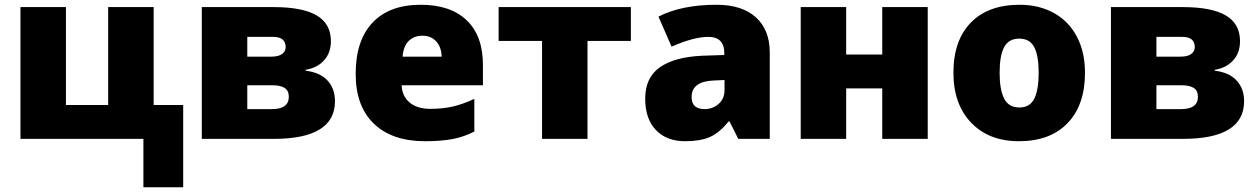

<svg xmlns="http://www.w3.org/2000/svg" viewBox="-20 -583 5288 806"><path d="M749 203.1H582V0H65.9V-553.2H256.8V-142.1H434.1V-553.2H625V-142.1H749Z M1369.1 -410.2Q1369.1 -361.8 1340.8 -330.1Q1312.5 -298.3 1263.2 -290V-286.1Q1322.8 -279.3 1354.5 -245.4Q1386.2 -211.4 1386.2 -158.2Q1386.2 0 1128.4 0H827.1V-553.2H1129.4Q1250 -553.2 1309.6 -518.1Q1369.1 -482.9 1369.1 -410.2ZM1192.4 -176.8Q1192.4 -202.6 1174.8 -213.9Q1157.2 -225.1 1124 -225.1H1018.1V-125H1122.1Q1192.4 -125 1192.4 -176.8ZM1179.2 -384.8Q1179.2 -428.2 1126.5 -428.2H1018.1V-345.2H1119.1Q1149.4 -345.2 1164.3 -356.4Q1179.2 -367.7 1179.2 -384.8Z M1764.2 9.8Q1626 9.8 1549.6 -63.7Q1473.1 -137.2 1473.1 -272.9Q1473.1 -413.1 1543.9 -488Q1614.7 -563 1746.1 -563Q1871.1 -563 1939.2 -497.8Q2007.3 -432.6 2007.3 -310.1V-225.1H1666Q1668 -178.7 1700 -152.3Q1731.9 -126 1787.1 -126Q1837.4 -126 1879.6 -135.5Q1921.9 -145 1971.2 -168V-30.8Q1926.3 -7.8 1878.4 1Q1830.6 9.8 1764.2 9.8ZM1752.9 -433.1Q1719.2 -433.1 1696.5 -411.9Q1673.8 -390.6 1669.9 -345.2H1834Q1833 -385.3 1811.3 -409.2Q1789.6 -433.1 1752.9 -433.1Z M2628.4 -411.1H2446.3V0H2255.4V-411.1H2073.2V-553.2H2628.4Z M3079.1 0 3042.5 -73.2H3038.6Q3000 -25.4 2960 -7.8Q2919.9 9.8 2856.4 9.8Q2778.3 9.8 2733.4 -37.1Q2688.5 -84 2688.5 -168.9Q2688.5 -257.3 2750 -300.5Q2811.5 -343.8 2928.2 -349.1L3020.5 -352.1V-359.9Q3020.5 -428.2 2953.1 -428.2Q2892.6 -428.2 2799.3 -387.2L2744.1 -513.2Q2840.8 -563 2988.3 -563Q3094.7 -563 3153.1 -510.3Q3211.4 -457.5 3211.4 -362.8V0ZM2937.5 -125Q2972.2 -125 2996.8 -147Q3021.5 -168.9 3021.5 -204.1V-247.1L2977.5 -245.1Q2883.3 -241.7 2883.3 -175.8Q2883.3 -125 2937.5 -125Z M3532.2 -553.2V-354H3683.6V-553.2H3874.5V0H3683.6V-211.9H3532.2V0H3341.3V-553.2Z M4534.7 -277.8Q4534.7 -142.1 4461.7 -66.2Q4388.7 9.8 4257.3 9.8Q4131.3 9.8 4056.9 -67.9Q3982.4 -145.5 3982.4 -277.8Q3982.4 -413.1 4055.4 -488Q4128.4 -563 4260.3 -563Q4341.8 -563 4404.3 -528.3Q4466.8 -493.7 4500.7 -429Q4534.7 -364.3 4534.7 -277.8ZM4176.3 -277.8Q4176.3 -206.5 4195.3 -169.2Q4214.4 -131.8 4259.3 -131.8Q4303.7 -131.8 4322 -169.2Q4340.3 -206.5 4340.3 -277.8Q4340.3 -348.6 4321.8 -384.8Q4303.2 -420.9 4258.3 -420.9Q4214.4 -420.9 4195.3 -385Q4176.3 -349.1 4176.3 -277.8Z M5185.5 -410.2Q5185.5 -361.8 5157.2 -330.1Q5128.9 -298.3 5079.6 -290V-286.1Q5139.2 -279.3 5170.9 -245.4Q5202.6 -211.4 5202.6 -158.2Q5202.6 0 4944.8 0H4643.6V-553.2H4945.8Q5066.4 -553.2 5126 -518.1Q5185.5 -482.9 5185.5 -410.2ZM5008.8 -176.8Q5008.8 -202.6 4991.2 -213.9Q4973.6 -225.1 4940.4 -225.1H4834.5V-125H4938.5Q5008.8 -125 5008.8 -176.8ZM4995.6 -384.8Q4995.6 -428.2 4942.9 -428.2H4834.5V-345.2H4935.5Q4965.8 -345.2 4980.7 -356.4Q4995.6 -367.7 4995.6 -384.8Z"/></svg>

Font: OpenSans-ExtraBold
Style: Regular
Weight: 800
Foundry: Ascender Corporation
Version: Version 1.10